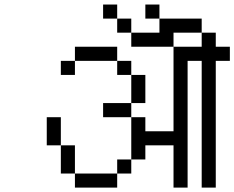

<svg xmlns="http://www.w3.org/2000/svg" viewBox="-20 -895 1040 852"><path d="M1000 -625V-687.5H937.5V-750H875V-687.5H750Q750 -687.5 750 -312.5H625V-375H562.5V-187.5H500V-125H312.5V-62.5H500V-125H562.5V-187.5H625V-250H750V-62.5H812.5V-625H875V-62.5H937.5V-625ZM312.5 -125Q312.5 -125 312.5 -250H250Q250 -250 250 -125ZM250 -250Q250 -250 250 -375H187.5Q187.5 -375 187.5 -250ZM562.5 -375V-437.5H437.5V-375ZM562.5 -437.5H625Q625 -437.5 625 -562.5H562.5Q562.5 -562.5 562.5 -437.5ZM562.5 -562.5V-625H500V-562.5ZM312.5 -625H250V-562.5H312.5ZM312.5 -625H500V-687.5H312.5ZM750 -687.5V-750H875V-812.5H687.5V-750H562.5V-687.5ZM562.5 -750V-812.5H500V-750ZM500 -812.5V-875H437.5V-812.5ZM687.5 -812.5V-875H625V-812.5Z"/></svg>

Font: UnifontExMono
Style: Regular
Weight: 500
Version: Version 15.0.06